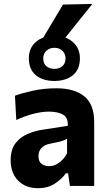

<svg xmlns="http://www.w3.org/2000/svg" viewBox="-20 -976 562 1008"><path d="M179 12Q114.5 12 75.2 -27.8Q36 -67.5 36 -134.5Q36 -191 61.2 -223.8Q86.5 -256.5 123.8 -272.2Q161 -288 197 -294L336 -315.5Q338 -359 310.5 -374.5Q283 -390 236 -390Q201.5 -390 157.2 -379Q113 -368 65.5 -346L58.5 -473.5Q95.5 -487 153 -499.8Q210.5 -512.5 276.5 -512.5Q370 -512.5 422.2 -470.8Q474.5 -429 474.5 -335V0H347L337.5 -66.5H326Q306 -37.5 269.2 -12.8Q232.5 12 179 12ZM238.5 -103.5Q265 -103.5 290.2 -121.8Q315.5 -140 332 -171.5V-248Q323 -241 305.5 -235.8Q288 -230.5 240.5 -221Q213.5 -215.5 197.8 -199.2Q182 -183 182 -156Q182 -127 199.2 -115.2Q216.5 -103.5 238.5 -103.5ZM265 -551Q205 -551 168.2 -581.2Q131.5 -611.5 131.5 -670.5Q131.5 -724 168.5 -756Q205.5 -788 266 -788Q326 -788 362.8 -755Q399.5 -722 399.5 -670.5Q399.5 -611 362.5 -581Q325.5 -551 265 -551ZM265 -614.5Q291.5 -614.5 307.8 -628.8Q324 -643 324 -670Q324 -693 308 -709Q292 -725 266 -725Q239.5 -725 223.2 -709.2Q207 -693.5 207 -670Q207 -643 223 -628.8Q239 -614.5 265 -614.5ZM186.5 -744Q217.5 -796 248.5 -848Q279.5 -900 310.5 -952L465 -955.5Q421.5 -901.5 379.5 -849Q337.5 -796.5 297 -745.5Z"/></svg>

Font: Heraclito
Style: Bold
Weight: 700
Designer: Kostas Bartsokas (font) & Cristiano Sobral (main changes)
Foundry: Kostas Bartsokas (font) & Cristiano Sobral (main changes)
Version: Version 1.00;July 8, 2020;FontCreator 13.0.0.2655 64-bit